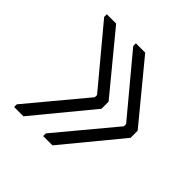

<svg xmlns="http://www.w3.org/2000/svg" viewBox="-122 -656 612 612"><g transform="rotate(45 183.5 -350.0)"><path d="M197 -559 356 -366V-334L197 -141H155V-153L315 -345V-355L155 -547V-559ZM66 -559 225 -366V-334L66 -141H24V-153L184 -345V-355L24 -547V-559Z"/></g></svg>

Font: Phudu Black
Style: Regular
Weight: 900
Version: Version 1.005;gftools[0.9.23]